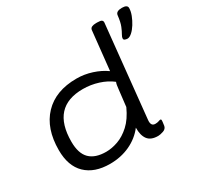

<svg xmlns="http://www.w3.org/2000/svg" viewBox="-162 -939 1157 1130"><g transform="rotate(-30 416.5 -373.5)"><path d="M278 7Q173 7 114.5 -49.5Q56 -106 56 -214Q56 -361 135 -444Q214 -527 356 -527Q409 -527 460 -510.5Q511 -494 550 -466L578 -730Q580 -742 591 -747Q602 -752 620 -752H628Q650 -752 657.5 -746.5Q665 -741 664 -730L600 -107Q595 -64 626 -64Q640 -64 649.5 -67.5Q659 -71 663 -71Q669 -71 669 -63Q669 -62 668.5 -53Q668 -44 665 -27Q661 -8 640 -1Q619 6 605 6Q556 6 535 -22Q514 -50 515 -102Q475 -50 413.5 -21.5Q352 7 278 7ZM294 -66Q332 -66 374.5 -81Q417 -96 457 -132.5Q497 -169 527 -235L540 -347Q543 -381 549 -394Q512 -423 461.5 -439Q411 -455 358 -455Q145 -455 145 -220Q145 -140 182.5 -103Q220 -66 294 -66ZM735 -580Q728 -580 719 -583Q710 -586 710 -594Q710 -605 718.5 -619Q727 -633 737.5 -658.5Q748 -684 753 -729Q756 -754 796 -754Q833 -754 833 -732Q833 -710 823 -684Q813 -658 798 -634Q783 -610 766 -595Q749 -580 735 -580Z"/></g></svg>

Font: Asap Expanded Expanded Regular
Style: Italic
Weight: 400
Width: 7
Italic angle: -6°
Designer: Pablo Cosgaya
Foundry: Omnibus-Type
Version: Version 3.001; ttfautohint (v1.8.4.7-5d5b)